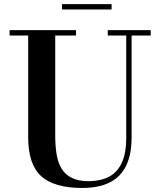

<svg xmlns="http://www.w3.org/2000/svg" viewBox="-20 -896 782 930"><path d="M710 -750V-724H617.5V-230Q617.5 -106.5 558.2 -46Q499 14.5 378.5 14.5Q242 14.5 179.2 -43Q116.5 -100.5 116.5 -230V-724H26.5V-750H348V-724H247.5V-240Q247.5 -190.5 254 -149.8Q260.5 -109 278 -79.8Q295.5 -50.5 327.5 -34.5Q359.5 -18.5 410 -18.5Q465.5 -18.5 506.2 -39Q547 -59.5 569.2 -106Q591.5 -152.5 591.5 -230V-724H502V-750ZM280.5 -850V-876H520.5V-850Z"/></svg>

Font: Bodoni Moda 9pt SemiBold
Style: Regular
Weight: 600
Designer: Owen Earl
Foundry: indestructible type
Version: Version 2.005